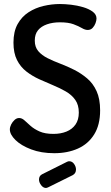

<svg xmlns="http://www.w3.org/2000/svg" viewBox="-20 -754 551 955"><path d="M250 8Q185 8 135 -11Q85 -30 57 -57.5Q29 -85 29 -110Q29 -122 35.5 -135Q42 -148 52.5 -157.5Q63 -167 75 -167Q89 -167 101.5 -155.5Q114 -144 132 -128Q150 -112 177 -100Q204 -88 246 -88Q282 -88 310.5 -99.5Q339 -111 355.5 -134.5Q372 -158 372 -194Q372 -232 354.5 -257Q337 -282 307.5 -299Q278 -316 244 -330Q210 -344 175 -360Q140 -376 111 -398.5Q82 -421 64.5 -455.5Q47 -490 47 -542Q47 -597 67.5 -634Q88 -671 122 -693Q156 -715 197 -724.5Q238 -734 278 -734Q303 -734 333.5 -730.5Q364 -727 393 -718.5Q422 -710 441 -696Q460 -682 460 -662Q460 -652 455 -638.5Q450 -625 440.5 -615Q431 -605 416 -605Q403 -605 387 -614.5Q371 -624 345.5 -633.5Q320 -643 278 -643Q242 -643 213.5 -633Q185 -623 169 -603.5Q153 -584 153 -552Q153 -520 170.5 -499.5Q188 -479 217 -464.5Q246 -450 280.5 -437Q315 -424 349.5 -406.5Q384 -389 413.5 -364Q443 -339 460.5 -300.5Q478 -262 478 -205Q478 -133 448.5 -85.5Q419 -38 367.5 -15Q316 8 250 8ZM209 181Q195 181 184.5 167Q174 153 174 139Q174 121 189 113L313 51Q319 48 324 48Q339 48 348.5 61.5Q358 75 358 89Q358 108 342 117L221 177Q218 178 215 179.5Q212 181 209 181Z"/></svg>

Font: Dosis SemiBold
Style: Regular
Weight: 600
Designer: EdgarTolentino, PabloImpallari, IginoMarini
Foundry: EdgarTolentino, PabloImpallari, IginoMarini
Version: Version 3.001; ttfautohint (v1.8.2)